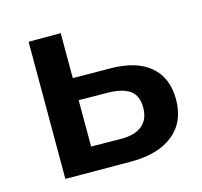

<svg xmlns="http://www.w3.org/2000/svg" viewBox="-79 -577 699 664"><g transform="rotate(-15 270.5 -245.0)"><path d="M518 -167Q518 -86 463 -42Q408 2 307 1L77 0V-491H192V-330L324 -329Q418 -329 468 -287Q518 -245 518 -167ZM401 -169Q401 -211 375.5 -230Q350 -249 297 -250L192 -251V-85L297 -84Q348 -83 374.5 -105Q401 -127 401 -169Z"/></g></svg>

Font: Montserrat Ace
Style: Bold
Weight: 600
Designer: Julieta Ulanovsky
Foundry: Julieta Ulanovsky
Version: Version 1